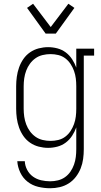

<svg xmlns="http://www.w3.org/2000/svg" viewBox="-20 -779 540 1022"><path d="M247 223Q215 223 183.5 215.5Q152 208 127 188.5Q102 169 88 139.5Q74 110 72 79H112Q113 103 124.5 125Q136 147 155.5 161Q175 175 199 180.5Q223 186 247 186Q268 186 288.5 181Q309 176 326 164Q343 152 355 134.5Q367 117 374 97Q381 77 383.5 56.5Q386 36 386 15V-101Q378 -78 364 -56.5Q350 -35 330 -20Q310 -5 285.5 1.5Q261 8 236 8Q211 8 186 1.5Q161 -5 140 -19.5Q119 -34 104.5 -55Q90 -76 81.5 -100Q73 -124 69.5 -149.5Q66 -175 66 -200V-320Q66 -345 69.5 -370.5Q73 -396 81.5 -420Q90 -444 104.5 -465Q119 -486 140 -500.5Q161 -515 186 -521.5Q211 -528 236 -528Q261 -528 285.5 -521.5Q310 -515 330 -500Q350 -485 364 -463.5Q378 -442 386 -419V-520H481V-483H426V15Q426 41 422.5 67Q419 93 409.5 117Q400 141 384 162Q368 183 346 197Q324 211 298.5 217Q273 223 247 223ZM249 -29Q270 -29 290.5 -34Q311 -39 327.5 -51.5Q344 -64 355.5 -81.5Q367 -99 374 -118.5Q381 -138 383.5 -158.5Q386 -179 386 -200V-320Q386 -341 383.5 -361.5Q381 -382 374 -401.5Q367 -421 355.5 -438.5Q344 -456 327.5 -468.5Q311 -481 290.5 -486Q270 -491 249 -491Q228 -491 207 -486Q186 -481 169 -469Q152 -457 139.5 -440Q127 -423 119.5 -403Q112 -383 109 -362Q106 -341 106 -320V-200Q106 -179 109 -158Q112 -137 119.5 -117Q127 -97 139.5 -80Q152 -63 169 -51Q186 -39 207 -34Q228 -29 249 -29ZM223 -600 124 -737 156 -759 250 -635 344 -759 376 -737 277 -600Z"/></svg>

Font: Iosevka Curly Slab Extralight
Style: Regular
Weight: 200
Monospace: yes
Designer: Belleve Invis
Foundry: Belleve Invis
Version: Version 22.1.2; ttfautohint (v1.8.4)